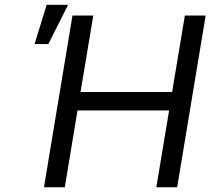

<svg xmlns="http://www.w3.org/2000/svg" viewBox="-20 -793 904 813"><path d="M166.2 0 286.9 -727.3H375L321 -403.4H708.8L762.8 -727.3H850.9L730.1 0H642L696 -325.3H308.2L254.3 0ZM126.4 -606.5 177.6 -772.7H268.5L184.7 -606.5Z"/></svg>

Font: Inter UI
Style: Italic
Weight: 400
Italic angle: -9.39999°
Designer: Rasmus Andersson
Foundry: rsms
Version: 3.2;8d6f07862